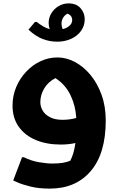

<svg xmlns="http://www.w3.org/2000/svg" viewBox="-20 -852 698 1133"><path d="M274 261Q209 261 160.5 249Q112 237 85 225Q58 213 58 213L110 76H121Q163 97 209 105Q255 113 288 113Q321 113 346.5 109.5Q372 106 395 96Q405 77 412.5 52Q420 27 425 -8Q403 -3 381 -1Q359 1 339 1Q256 1 192 -25.5Q128 -52 91 -103.5Q54 -155 54 -229Q54 -287 75.5 -338Q97 -389 134 -428.5Q171 -468 218.5 -490.5Q266 -513 319 -513Q371 -513 421.5 -486.5Q472 -460 513 -411Q554 -362 579 -293.5Q604 -225 604 -141Q604 54 515.5 157.5Q427 261 274 261ZM218 -249Q218 -224 231.5 -200Q245 -176 274.5 -160.5Q304 -145 349 -145Q368 -145 389 -147.5Q410 -150 430 -156Q426 -228 396 -290.5Q366 -353 307 -391Q263 -368 240.5 -329.5Q218 -291 218 -249ZM480 -739Q480 -700 458.5 -670Q437 -640 400 -623Q363 -606 318 -606Q273 -606 231.5 -622Q190 -638 148 -677L186 -722L196 -723Q217 -707 235.5 -696Q254 -685 274 -680Q267 -697 267 -716Q267 -748 283.5 -774.5Q300 -801 327 -816.5Q354 -832 384 -832Q431 -832 455.5 -803.5Q480 -775 480 -739ZM343 -714Q343 -696 350 -680Q374 -686 390 -700Q406 -714 406 -734Q406 -748 398 -758Q390 -768 377 -771Q360 -761 351.5 -745.5Q343 -730 343 -714Z"/></svg>

Font: Kufam
Style: Bold Italic
Weight: 700
Italic angle: -11°
Designer: Artur Schmal
Foundry: Original Type
Version: Version 1.301; ttfautohint (v1.8.3)